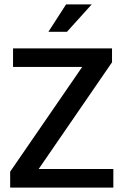

<svg xmlns="http://www.w3.org/2000/svg" viewBox="-20 -849 559 869"><path d="M487 -630V-567L155 -84H493V0H26V-72L352 -546H39V-630ZM283 -705H199L279 -829H395Z"/></svg>

Font: Mukta Mahee Medium
Style: Regular
Weight: 500
Designer: Shuchita Grover, Noopur Datye, Girish Dalvi, Yashodeep Gholap
Foundry: Ek Type
Version: Version 2.538;PS 1.000;hotconv 16.6.51;makeotf.lib2.5.65220;